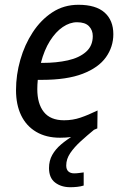

<svg xmlns="http://www.w3.org/2000/svg" viewBox="-20 -566 518 803"><path d="M274 217Q236 217 210.5 197.5Q185 178 185 137Q185 106 198.5 82Q212 58 235.5 38Q259 18 289 0L373 -23Q345 0 318 24.5Q291 49 274 74Q257 99 257 126Q257 143 266 151Q275 159 290 159Q301 159 311 157.5Q321 156 330 155V210Q317 214 302.5 215.5Q288 217 274 217ZM231 10Q173 10 131.5 -14.5Q90 -39 68.5 -83.5Q47 -128 47 -189Q47 -253 65 -316Q83 -379 117 -431Q151 -483 199 -514.5Q247 -546 308 -546Q381 -546 417.5 -513.5Q454 -481 454 -423Q454 -370 423 -326.5Q392 -283 326 -257.5Q260 -232 155 -232H138Q137 -222 136.5 -212Q136 -202 136 -193Q136 -132 163.5 -97.5Q191 -63 248 -63Q284 -63 316.5 -74Q349 -85 388 -104L387 -29Q350 -12 315 -1Q280 10 231 10ZM159 -303Q216 -303 263.5 -313.5Q311 -324 339.5 -349Q368 -374 368 -415Q368 -440 352 -456.5Q336 -473 302 -473Q272 -473 242.5 -453Q213 -433 189 -395Q165 -357 151 -303Z"/></svg>

Font: Noto Sans Display
Style: Italic
Weight: 400
Italic angle: -12°
Designer: Monotype Design Team
Foundry: Monotype Imaging Inc.
Version: Version 2.003